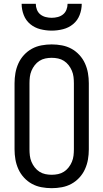

<svg xmlns="http://www.w3.org/2000/svg" viewBox="-20 -975 540 1003"><path d="M250 8Q223 8 196.5 3Q170 -2 147 -14.5Q124 -27 105.5 -47Q87 -67 76 -91.5Q65 -116 60.5 -142Q56 -168 56 -195V-540Q56 -567 60.5 -593Q65 -619 76 -643.5Q87 -668 105.5 -688Q124 -708 147 -720.5Q170 -733 196.5 -738Q223 -743 250 -743Q277 -743 303.5 -738Q330 -733 353 -720.5Q376 -708 394.5 -688Q413 -668 424 -643.5Q435 -619 439.5 -593Q444 -567 444 -540V-195Q444 -168 439.5 -142Q435 -116 424 -91.5Q413 -67 394.5 -47Q376 -27 353 -14.5Q330 -2 303.5 3Q277 8 250 8ZM250 -62Q267 -62 283.5 -65.5Q300 -69 314 -78Q328 -87 338.5 -100.5Q349 -114 355.5 -129.5Q362 -145 364 -161.5Q366 -178 366 -195V-540Q366 -557 364 -573.5Q362 -590 355.5 -605.5Q349 -621 338.5 -634.5Q328 -648 314 -657Q300 -666 283.5 -669.5Q267 -673 250 -673Q233 -673 216.5 -669.5Q200 -666 186 -657Q172 -648 161.5 -634.5Q151 -621 144.5 -605.5Q138 -590 136 -573.5Q134 -557 134 -540V-195Q134 -178 136 -161.5Q138 -145 144.5 -129.5Q151 -114 161.5 -100.5Q172 -87 186 -78Q200 -69 216.5 -65.5Q233 -62 250 -62ZM250 -815Q220 -815 190.5 -822.5Q161 -830 138 -849Q115 -868 104 -896.5Q93 -925 93 -955H167Q167 -939 173 -924Q179 -909 191 -899.5Q203 -890 218.5 -886Q234 -882 250 -882Q266 -882 281.5 -886Q297 -890 309 -899.5Q321 -909 327 -924Q333 -939 333 -955H407Q407 -925 396 -896.5Q385 -868 362 -849Q339 -830 309.5 -822.5Q280 -815 250 -815Z"/></svg>

Font: Iosevka SS18
Style: Regular
Weight: 400
Monospace: yes
Designer: Belleve Invis
Foundry: Belleve Invis
Version: Version 25.1.1; ttfautohint (v1.8.4)